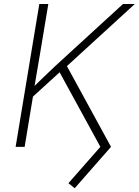

<svg xmlns="http://www.w3.org/2000/svg" viewBox="-20 -748 707 978"><path d="M134.3 -243.7 137.7 -292.5Q170.9 -325.2 201.9 -355Q232.9 -384.8 264.2 -414.1Q295.4 -443.4 329.6 -474.1L606.4 -727.5H666.5L309.6 -400.9L303.2 -397.5ZM59.6 0 180.2 -727.5H226.1L183.6 -472.2L154.3 -299.8L150.9 -274.4L105.5 0ZM360.4 210.9 328.6 185.1 491.2 0 276.9 -392.1 313.5 -424.8 545.4 0Z"/></svg>

Font: Inter ExtraLight
Style: Italic
Weight: 250
Italic angle: -9.3988°
Designer: Rasmus Andersson
Foundry: rsms
Version: Version 4.001;git-66647c0bb